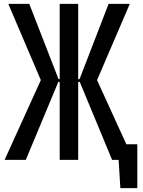

<svg xmlns="http://www.w3.org/2000/svg" viewBox="-20 -830 745 997"><path d="M4 0 192 -414 23 -810H132L284 -419H290V-810H386V-419H393L544 -810H654L484 -414L636 -81H693V147H605L596 0H562L394 -405H386V0H290V-405H283L114 0Z"/></svg>

Font: Oswald
Style: Regular
Weight: 400
Designer: Vernon Adams
Foundry: Vernon Adams
Version: Version 4.103; ttfautohint (v1.8.3)